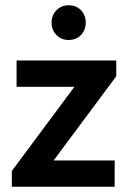

<svg xmlns="http://www.w3.org/2000/svg" viewBox="-20 -710 491 730"><path d="M25 0V-60L263 -380H43V-480H422V-420L184 -100H416V0ZM241 -558Q213 -558 194.5 -577Q176 -596 176 -624Q176 -652 194.5 -671Q213 -690 241 -690Q270 -690 288 -671Q306 -652 306 -624Q306 -596 288 -577Q270 -558 241 -558Z"/></svg>

Font: Outfit Medium
Style: Regular
Weight: 500
Designer: Rodrigo Fuenzalida
Foundry: fragTYPE
Version: Version 1.100; ttfautohint (v1.8.4.7-5d5b);gftools[0.9.27]